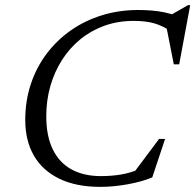

<svg xmlns="http://www.w3.org/2000/svg" viewBox="-20 -719 762 749"><path d="M521.5 -58 498 -40 600.5 -177H624L574 -27Q535 -10.5 478.8 -0.2Q422.5 10 372 10Q277 10 211.5 -21.8Q146 -53.5 112.2 -112Q78.5 -170.5 78.5 -251Q78.5 -325.5 100.2 -391Q122 -456.5 162 -509.5Q202 -562.5 256.8 -600.8Q311.5 -639 378 -659.5Q444.5 -680 519 -680Q545 -680 570.5 -678Q596 -676 621 -671Q646 -666 670.5 -656.5L641 -657.5L713.5 -699H722L679 -468H658L629 -615L653.5 -593Q616 -618 582.5 -627.8Q549 -637.5 501.5 -637.5Q440.5 -637.5 388 -618.8Q335.5 -600 293.5 -565.8Q251.5 -531.5 221.8 -484.8Q192 -438 176.2 -382.5Q160.5 -327 160.5 -265.5Q160.5 -188.5 185.8 -136.5Q211 -84.5 258.8 -58.2Q306.5 -32 374 -32Q412 -32 447.8 -37.5Q483.5 -43 521.5 -58Z"/></svg>

Font: Newsreader Text
Style: Italic
Weight: 400
Italic angle: -17°
Designer: Hugues Gentile
Foundry: Production Type
Version: Version 1.001